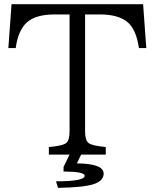

<svg xmlns="http://www.w3.org/2000/svg" viewBox="-20 -780 740 919"><path d="M35.2 -759.8H665L680.2 -549.8H645Q631.8 -641.1 588.4 -675.8Q543.9 -710.9 458 -710.9H387.2V-150.9Q387.2 -108.4 404.3 -95.2Q420.4 -82.5 486.3 -76.2V-40H368.2L348.1 2Q476.1 3.4 476.1 50.8Q476.1 85.9 427.7 101.6Q379.4 117.2 257.8 119.1L248 87.9Q385.3 87.9 385.3 61Q385.3 41.5 284.2 41V19L313 -40H213.9V-76.2Q281.2 -82 297.9 -96.2Q313 -109.9 313 -150.9V-710.9H242.2Q150.4 -710.9 108.4 -672.4Q66.9 -635.3 55.2 -549.8H20Z"/></svg>

Font: BIZ UDPMincho
Style: Regular
Weight: 400
Designer: TypeBank Co., Ltd.
Foundry: Morisawa Inc.
Version: Version 1.06